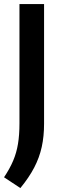

<svg xmlns="http://www.w3.org/2000/svg" viewBox="-35 -760 300 952"><path d="M66 172.5 -15 119Q13.5 76.5 30.2 37Q47 -2.5 54.2 -46.8Q61.5 -91 61.5 -148.5V-740H183.5V-146Q183.5 -84 172 -31.5Q160.5 21 134.8 70.5Q109 120 66 172.5Z"/></svg>

Font: Encode Sans SC Condensed SemiBold
Style: Regular
Weight: 600
Width: 3
Designer: Multiple Designers
Foundry: Impallari Type
Version: Version 3.002